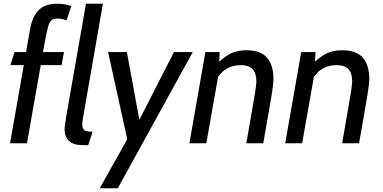

<svg xmlns="http://www.w3.org/2000/svg" viewBox="-20 -770 2058 1032"><path d="M108 -420H36L58 -490H120L142 -614Q153 -679 187 -714.5Q221 -750 287 -750Q328 -750 363 -737L338 -661Q315 -670 289 -670Q268 -670 257 -661Q246 -652 239 -628Q232 -604 222 -550L211 -490H324L311 -420H199L125 0H34Z M327 -76Q327 -88 337 -150L442 -750H533L427 -141Q422 -110 422 -102Q422 -78 434 -70Q446 -62 478 -62L454 10H423Q373 10 350 -13.5Q327 -37 327 -76Z M664 -22 561 -490H662L729 -126L915 -490H1016L613 242H516Z M1084 -490H1161L1158 -438Q1195 -473 1229.5 -486.5Q1264 -500 1304 -500Q1380 -500 1415 -460Q1450 -420 1450 -343Q1450 -323 1440.5 -263Q1431 -203 1395 0H1304Q1340 -203 1349 -259.5Q1358 -316 1358 -331Q1358 -377 1337.5 -398.5Q1317 -420 1274 -420Q1236 -420 1204.5 -404Q1173 -388 1152 -356L1089 0H998Z M1599 -490H1676L1673 -438Q1710 -473 1744.5 -486.5Q1779 -500 1819 -500Q1895 -500 1930 -460Q1965 -420 1965 -343Q1965 -323 1955.5 -263Q1946 -203 1910 0H1819Q1855 -203 1864 -259.5Q1873 -316 1873 -331Q1873 -377 1852.5 -398.5Q1832 -420 1789 -420Q1751 -420 1719.5 -404Q1688 -388 1667 -356L1604 0H1513Z"/></svg>

Font: Cabin
Style: Italic
Weight: 400
Italic angle: -7°
Designer: Pablo Impallari
Foundry: Pablo Impallari. http://www.impallari.com Igino Marini. http://www.ikern.com
Version: Version 2.200